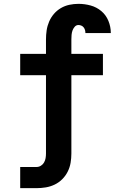

<svg xmlns="http://www.w3.org/2000/svg" viewBox="-20 -763 640 998"><path d="M85 215V105H170Q182 105 192.5 98.5Q203 92 209 81.5Q215 71 217 59Q219 47 219 35V-372H85V-483H219V-558Q219 -582 222.5 -605.5Q226 -629 235.5 -651Q245 -673 260.5 -691Q276 -709 296.5 -721Q317 -733 340.5 -738Q364 -743 388 -743Q420 -743 451 -734.5Q482 -726 506.5 -705.5Q531 -685 543.5 -654.5Q556 -624 556 -592V-591H424Q424 -599 422 -606.5Q420 -614 415 -620.5Q410 -627 402.5 -630Q395 -633 388 -633Q376 -633 368 -623.5Q360 -614 356.5 -603.5Q353 -593 352 -581.5Q351 -570 351 -558V-483H515V-372H351V35Q351 59 347 83Q343 107 332 129Q321 151 303.5 168.5Q286 186 264 196.5Q242 207 218 211Q194 215 170 215Z"/></svg>

Font: Iosevka HT Extrabold Extended
Style: Regular
Weight: 800
Width: 7
Monospace: yes
Designer: Belleve Invis
Foundry: Belleve Invis
Version: Version 32.3.0; ttfautohint (v1.8.4)